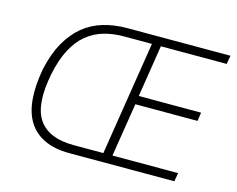

<svg xmlns="http://www.w3.org/2000/svg" viewBox="-98 -851 1229 997"><g transform="rotate(15 516.5 -352.5)"><path d="M346 0Q268 0 213 -26Q158 -52 127.5 -101Q97 -150 91 -222Q85 -294 102 -386Q121 -473 155.5 -533.5Q190 -594 236.5 -632Q283 -670 342.5 -687.5Q402 -705 470 -705H1025L1017 -659H663L619 -380H954L947 -334H613L567 -46H920L912 0ZM358 -46H518L615 -659H464Q406 -659 356.5 -644.5Q307 -630 266.5 -597Q226 -564 197 -509Q168 -454 151 -373Q117 -201 170.5 -123.5Q224 -46 358 -46Z"/></g></svg>

Font: Nunito Sans 7pt SemiCondensed ExtraLight
Style: Italic
Weight: 250
Width: 4
Italic angle: -9°
Designer: Vernon Adams
Foundry: Vernon Adams
Version: Version 3.101;gftools[0.9.27]